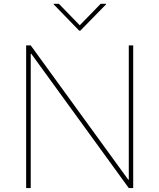

<svg xmlns="http://www.w3.org/2000/svg" viewBox="-20 -959 812 979"><path d="M659.2 -727.5V0H636.7L139.6 -684.6H136.7V0H113.3V-727.5H136.7L633.8 -43H636.7V-727.5ZM280.3 -939.5 386.7 -830.1 493.2 -939.5H520.5V-936.5L389.6 -802.7H383.8L253.9 -936.5V-939.5Z"/></svg>

Font: Inter Tight Thin
Style: Regular
Weight: 250
Designer: Rasmus Andersson
Foundry: rsms
Version: Version 3.004